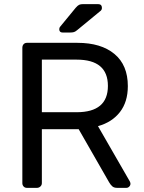

<svg xmlns="http://www.w3.org/2000/svg" viewBox="-20 -907 694 927"><path d="M87.9 -22.9V-675.8Q87.9 -687 94 -693.6Q100.1 -700.2 109.9 -700.2H354Q467.8 -700.2 532.5 -646.5Q597.2 -592.8 597.2 -491.2Q597.2 -415 559.1 -366Q521 -316.9 453.1 -297.9L606.9 -30.8Q609.9 -24.9 609.9 -20Q609.9 -12.2 604 -6.1Q598.1 0 589.8 0H545.9Q530.8 0 522.5 -7.1Q514.2 -14.2 506.8 -26.9L359.9 -283.2H182.1V-22.9Q182.1 -13.2 175 -6.6Q168 0 158.2 0H109.9Q100.1 0 94 -6.6Q87.9 -13.2 87.9 -22.9ZM182.1 -365.2H350.1Q501 -365.2 501 -492.2Q501 -619.1 350.1 -619.1H182.1ZM266.1 -766.1Q266.1 -773.9 271 -778.8L345.2 -869.1Q355 -880.4 362.1 -883.8Q369.1 -887.2 382.3 -887.2H453.1Q472.2 -887.2 472.2 -868.2Q472.2 -861.3 467.3 -856L352.1 -761.2Q344.2 -754.4 337.2 -752.2Q330.1 -750 319.3 -750H282.2Q266.1 -750 266.1 -766.1Z"/></svg>

Font: Rubik AZ
Style: Regular
Weight: 400
Designer: Hubert and Fischer
Foundry: Hubert & Fischer
Version: Version 2.000